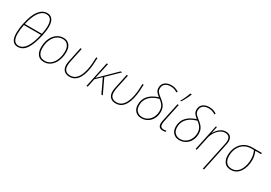

<svg xmlns="http://www.w3.org/2000/svg" viewBox="40 -1990 4826 3414"><g transform="rotate(30 2452.5 -283.5)"><path d="M196 10Q126 10 90 -40.5Q54 -91 54 -195Q54 -237 59.5 -287Q65 -337 78 -397Q118 -591 190 -683Q262 -775 357 -775Q427 -775 464.5 -725.5Q502 -676 502 -576Q502 -538 496 -492Q490 -446 479 -392Q433 -184 365.5 -87Q298 10 196 10ZM106 -407H456Q466 -456 471 -498Q476 -540 476 -575Q476 -750 354 -750Q271 -750 208 -664.5Q145 -579 106 -407ZM199 -15Q369 -15 450 -382H101Q90 -327 85 -280Q80 -233 80 -195Q80 -15 199 -15Z M733 10Q647 10 604.5 -45.5Q562 -101 562 -189Q562 -294 597 -372.5Q632 -451 692.5 -494.5Q753 -538 828 -538Q883 -538 920.5 -512.5Q958 -487 977 -442.5Q996 -398 996 -341Q996 -270 978 -206.5Q960 -143 926 -94.5Q892 -46 843 -18Q794 10 733 10ZM736 -15Q808 -15 860.5 -59.5Q913 -104 941 -178Q969 -252 969 -342Q969 -416 933.5 -464.5Q898 -513 826 -513Q759 -513 705.5 -473Q652 -433 620.5 -360.5Q589 -288 589 -189Q589 -110 625.5 -62.5Q662 -15 736 -15Z M1258 10Q1187 10 1146 -30Q1105 -70 1105 -148Q1105 -184 1116 -233L1178 -528H1204L1142 -235Q1137 -212 1134.5 -190Q1132 -168 1132 -148Q1132 -79 1166.5 -47Q1201 -15 1261 -15Q1322 -15 1364 -48Q1406 -81 1433 -136Q1460 -191 1475 -258.5Q1490 -326 1495.5 -396Q1501 -466 1502 -528H1527Q1526 -459 1519.5 -384.5Q1513 -310 1496.5 -239.5Q1480 -169 1450 -113Q1420 -57 1373 -23.5Q1326 10 1258 10Z M1605 0 1717 -528H1743L1712 -384Q1701 -335 1691.5 -291.5Q1682 -248 1671 -204H1672L2002 -528H2035L1800 -298L1941 0H1912L1780 -281L1667 -172L1631 0Z M2207 10Q2136 10 2095 -30Q2054 -70 2054 -148Q2054 -184 2065 -233L2127 -528H2153L2091 -235Q2086 -212 2083.5 -190Q2081 -168 2081 -148Q2081 -79 2115.5 -47Q2150 -15 2210 -15Q2271 -15 2313 -48Q2355 -81 2382 -136Q2409 -191 2424 -258.5Q2439 -326 2444.5 -396Q2450 -466 2451 -528H2476Q2475 -459 2468.5 -384.5Q2462 -310 2445.5 -239.5Q2429 -169 2399 -113Q2369 -57 2322 -23.5Q2275 10 2207 10Z M2734 10Q2658 10 2610 -38Q2562 -86 2562 -171Q2562 -280 2628 -355Q2694 -430 2821 -470Q2778 -503 2754 -535.5Q2730 -568 2730 -612Q2730 -688 2780.5 -728Q2831 -768 2909 -768Q2950 -768 2986.5 -758Q3023 -748 3062 -722L3048 -700Q3014 -723 2981 -733Q2948 -743 2908 -743Q2840 -743 2798.5 -710.5Q2757 -678 2757 -613Q2757 -572 2782 -542Q2807 -512 2853 -478Q2888 -452 2917.5 -422Q2947 -392 2964.5 -354Q2982 -316 2982 -265Q2982 -180 2948.5 -118.5Q2915 -57 2858.5 -23.5Q2802 10 2734 10ZM2737 -15Q2802 -15 2851.5 -49.5Q2901 -84 2928 -140.5Q2955 -197 2955 -264Q2955 -326 2925 -372Q2895 -418 2843 -452Q2771 -432 2713.5 -395.5Q2656 -359 2622.5 -303.5Q2589 -248 2589 -172Q2589 -95 2632 -55Q2675 -15 2737 -15Z M3175 10Q3081 10 3081 -87Q3081 -100 3083 -113Q3085 -126 3088 -142L3170 -528H3196L3115 -144Q3112 -128 3110 -114.5Q3108 -101 3108 -90Q3108 -52 3126.5 -33.5Q3145 -15 3178 -15Q3193 -15 3208.5 -17Q3224 -19 3235 -22V2Q3225 5 3207 7.5Q3189 10 3175 10ZM3184 -606V-613Q3199 -638 3215.5 -671.5Q3232 -705 3247.5 -740.5Q3263 -776 3273 -807H3301L3300 -798Q3289 -768 3272 -733Q3255 -698 3236.5 -665Q3218 -632 3202 -606Z M3513 10Q3437 10 3389 -38Q3341 -86 3341 -171Q3341 -280 3407 -355Q3473 -430 3600 -470Q3557 -503 3533 -535.5Q3509 -568 3509 -612Q3509 -688 3559.5 -728Q3610 -768 3688 -768Q3729 -768 3765.5 -758Q3802 -748 3841 -722L3827 -700Q3793 -723 3760 -733Q3727 -743 3687 -743Q3619 -743 3577.5 -710.5Q3536 -678 3536 -613Q3536 -572 3561 -542Q3586 -512 3632 -478Q3667 -452 3696.5 -422Q3726 -392 3743.5 -354Q3761 -316 3761 -265Q3761 -180 3727.5 -118.5Q3694 -57 3637.5 -23.5Q3581 10 3513 10ZM3516 -15Q3581 -15 3630.5 -49.5Q3680 -84 3707 -140.5Q3734 -197 3734 -264Q3734 -326 3704 -372Q3674 -418 3622 -452Q3550 -432 3492.5 -395.5Q3435 -359 3401.5 -303.5Q3368 -248 3368 -172Q3368 -95 3411 -55Q3454 -15 3516 -15Z M4132 240 4256 -345Q4260 -362 4261.5 -377Q4263 -392 4263 -406Q4263 -462 4235.5 -487.5Q4208 -513 4158 -513Q4106 -513 4058.5 -479Q4011 -445 3977 -390.5Q3943 -336 3930 -274L3872 0H3846L3958 -528H3980L3952 -389H3954Q3970 -420 3999.5 -455Q4029 -490 4070.5 -514Q4112 -538 4162 -538Q4224 -538 4256.5 -505.5Q4289 -473 4289 -410Q4289 -380 4281 -342L4158 240Z M4572 10Q4484 10 4440 -45Q4396 -100 4396 -187Q4396 -282 4433 -359Q4470 -436 4540 -482Q4610 -528 4710 -528H4905L4898 -503H4782Q4798 -469 4808.5 -424Q4819 -379 4819 -331Q4819 -262 4802.5 -200.5Q4786 -139 4754.5 -91.5Q4723 -44 4677 -17Q4631 10 4572 10ZM4574 -15Q4628 -15 4669 -40.5Q4710 -66 4737 -110.5Q4764 -155 4778 -212Q4792 -269 4792 -331Q4792 -376 4782.5 -421Q4773 -466 4754 -503H4708Q4620 -503 4556.5 -463.5Q4493 -424 4458 -353Q4423 -282 4423 -188Q4423 -111 4461 -63Q4499 -15 4574 -15Z"/></g></svg>

Font: Noto Sans Disp Thin
Style: Italic
Weight: 100
Italic angle: -12°
Designer: Monotype Design Team
Foundry: Monotype Imaging Inc.
Version: Version 2.000;GOOG;noto-source:20170915:90ef993387c0